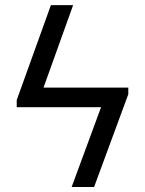

<svg xmlns="http://www.w3.org/2000/svg" viewBox="-20 -748 580 768"><path d="M422.9 -397.5V-319.3H113.3V-397.5ZM272.5 -727.5 126 -319.3H46.9V-347.7L183.6 -727.5ZM493.2 -371.1 356.4 0H266.6L413.1 -397.5H493.2Z"/></svg>

Font: Inter V
Style: 
Weight: 400
Designer: Rasmus Andersson
Foundry: rsms
Version: Version 4.000;git-a3f224843